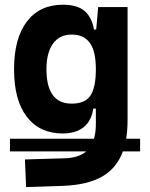

<svg xmlns="http://www.w3.org/2000/svg" viewBox="-20 -547 626 801"><path d="M21.5 84.5V31.7H372.1Q379.9 5.4 379.9 -30.3V-93.8H369.1Q361.3 -42 328.6 -16.1Q295.9 9.8 241.7 9.8Q145.5 9.8 92 -59.6Q38.6 -128.9 38.6 -258.3Q38.6 -386.7 92 -457Q145.5 -527.3 242.7 -527.3Q301.8 -527.3 332.3 -501.7Q362.8 -476.1 372.1 -423.8H381.3L389.6 -517.6H512.2V-45.9Q512.2 -3.4 506.3 31.7H564.5V84.5H492.7Q466.8 155.3 405 190.2Q343.3 225.1 240.2 228.5L88.9 233.4L84 118.2L250 113.3Q308.6 111.8 339.8 84.5ZM379.9 -258.3Q379.9 -333.5 354.7 -368.2Q329.6 -402.8 278.8 -402.8Q228.5 -402.8 201.2 -365Q173.8 -327.1 173.8 -258.3Q173.8 -114.7 278.8 -114.7Q335.4 -114.7 357.7 -148.9Q379.9 -183.1 379.9 -258.3Z"/></svg>

Font: Cascadia Mono
Style: Bold
Weight: 700
Monospace: yes
Designer: Aaron Bell
Foundry: Saja Typeworks
Version: Version 2404.023; ttfautohint (v1.8.4)